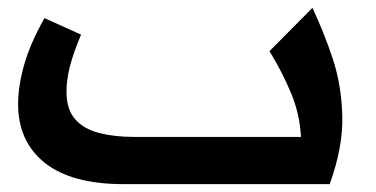

<svg xmlns="http://www.w3.org/2000/svg" viewBox="-20 -468 955 488"><path d="M294 0Q162 0 94 -54Q26 -108 26 -204Q26 -248 41 -302Q56 -356 93 -422L186 -380Q165 -330 157 -296.5Q149 -263 149 -235Q149 -190 171 -165Q193 -140 232 -130Q271 -120 321 -120H745Q742 -177 720.5 -229.5Q699 -282 665 -338L774 -448Q803 -387 825.5 -319.5Q848 -252 850 -173Q852 -94 818 0Z"/></svg>

Font: Readex Pro Medium
Style: Regular
Weight: 500
Designer: Bonnie Shaver-Troup, Thomas Jockin
Foundry: Lexend
Version: Version 1.204; ttfautohint (v1.8.4.7-5d5b)